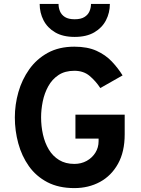

<svg xmlns="http://www.w3.org/2000/svg" viewBox="-20 -951 721 983"><path d="M360.8 12Q280.4 12 222.5 -18.2Q164.7 -48.5 128 -100.2Q91.3 -152 73.7 -216.8Q56 -281.5 56 -350Q56 -415.3 74.2 -479.4Q92.4 -543.4 129.7 -596Q167 -648.7 224.5 -680.4Q282 -712 360.8 -712Q427.9 -712 474.3 -690.9Q520.7 -669.8 552.5 -636.1Q584.2 -602.5 607.6 -565L493.6 -500.2Q470.5 -535.6 439.2 -562.1Q408 -588.6 360.8 -588.6Q312.2 -588.6 279.4 -566.7Q246.5 -544.7 227 -509.2Q207.5 -473.7 198.9 -431.8Q190.4 -389.9 190.4 -350Q190.4 -304.7 200 -262.1Q209.6 -219.4 229.9 -185.4Q250.3 -151.5 282.8 -131.7Q315.3 -111.8 360.8 -111.8Q395.7 -111.8 423.8 -127.3Q451.8 -142.9 468.3 -169.2Q484.8 -195.6 484.8 -228.4V-241.4H366.2V-364H618.4V-263.2Q618.4 -174.1 584.3 -112.7Q550.2 -51.3 491.9 -19.6Q433.5 12 360.8 12ZM362.3 -762Q302 -762 262.4 -785.3Q222.7 -808.6 202.9 -847.1Q183.1 -885.6 183.1 -931H279.7Q279.7 -911 287.2 -893Q294.7 -875 312.7 -863.7Q330.7 -852.4 362.3 -852.4Q393.9 -852.4 412.1 -863.7Q430.4 -875 438.1 -893Q445.9 -911 445.9 -931H542.5Q542.5 -885.6 522.5 -847.1Q502.6 -808.6 462.6 -785.3Q422.6 -762 362.3 -762Z"/></svg>

Font: Overpass
Style: Regular
Weight: 400
Designer: Delve Withrington, Dave Bailey, Thomas Jockin
Foundry: Delve Fonts LLC
Version: Version 4.000